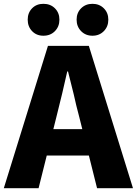

<svg xmlns="http://www.w3.org/2000/svg" viewBox="-28 -985 716 1005"><path d="M223 -745H437L668 0H480L387 -372Q370 -435 358 -491L328 -611H324Q300 -502 267 -372L174 0H-8ZM149 -309H509V-171H149ZM117 -882Q117 -918 140 -941.5Q163 -965 199 -965Q236 -965 259.5 -941.5Q283 -918 283 -882Q283 -846 259.5 -822Q236 -798 199 -798Q163 -798 140 -822Q117 -846 117 -882ZM373 -882Q373 -918 396.5 -941.5Q420 -965 456 -965Q492 -965 515.5 -941.5Q539 -918 539 -882Q539 -846 515.5 -822Q492 -798 456 -798Q420 -798 396.5 -822Q373 -846 373 -882Z"/></svg>

Font: Merged Yaku Han JP Black
Style: Regular
Weight: 900
Designer: Ryoko NISHIZUKA 西塚涼子 (kana, bopomofo & ideographs); Paul D. Hunt (Latin, Greek & Cyrillic); Sandoll Communications 산돌커뮤니
Foundry: Adobe
Version: Version 2.004